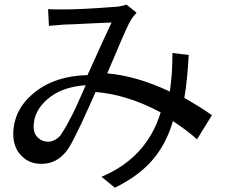

<svg xmlns="http://www.w3.org/2000/svg" viewBox="-20 -749 1040 856"><path d="M255.9 -152.3C236.3 -128.9 215.8 -117.2 194.3 -117.2C176.8 -117.2 162.1 -123 149.4 -134.8C136.7 -146.5 129.9 -163.1 129.9 -183.6C129.9 -230.5 150.4 -271.5 192.4 -307.6C234.4 -343.8 291 -364.3 362.3 -369.1C358.4 -360.4 349.6 -340.8 335.9 -309.6C322.3 -278.3 311.5 -255.9 304.7 -242.2C297.9 -228.5 289.1 -211.9 278.3 -192.4C267.6 -172.9 257.8 -157.2 249 -145.5ZM924.8 -235.4C890.6 -259.8 849.6 -285.2 801.8 -312.5C810.5 -363.3 817.4 -426.8 821.3 -503.9L749 -512.7C749 -489.3 748 -459 746.1 -422.9C744.1 -397.5 741.2 -370.1 737.3 -340.8C639.6 -386.7 546.9 -414.1 458 -421.9C464.8 -437.5 474.6 -460 487.3 -490.2C500 -520.5 509.8 -543.9 517.6 -561.5C525.4 -579.1 533.2 -597.7 542 -617.2C550.8 -636.7 558.6 -651.4 564.5 -661.1C569.3 -668.9 577.1 -679.7 588.9 -692.4L543.9 -728.5C527.3 -722.7 511.7 -719.7 498 -718.8C394.5 -710.9 318.4 -707 269.5 -707C237.3 -707 211.9 -707 194.3 -708L198.2 -633.8C209 -634.8 232.4 -636.7 268.6 -639.6C286.1 -639.6 324.2 -641.6 382.8 -644.5C441.4 -647.5 472.7 -648.4 477.5 -648.4C465.8 -625 429.7 -546.9 370.1 -414.1C273.4 -412.1 194.3 -385.7 132.8 -335.9C71.3 -286.1 40 -224.6 39.1 -152.3C39.1 -112.3 50.8 -80.1 74.2 -55.7C97.7 -31.2 127 -18.6 163.1 -18.6C210.9 -17.6 251 -39.1 282.2 -83C291 -95.7 300.8 -113.3 312.5 -136.7C324.2 -160.2 334 -179.7 341.8 -196.3C349.6 -212.9 361.3 -238.3 377 -273.4C392.6 -308.6 402.3 -330.1 406.2 -338.9C501 -331.1 597.7 -300.8 696.3 -248C655.3 -113.3 567.4 -17.6 432.6 39.1L492.2 87.9C563.5 52.7 619.1 11.7 660.2 -36.1C701.2 -84 731.4 -141.6 751 -209C793 -181.6 829.1 -154.3 858.4 -127.9Z"/></svg>

Font: Gen Shin Gothic P Normal
Style: Regular
Weight: 300
Designer: [Source Han Sans]
Ryoko NISHIZUKA  (kana & ideographs); Paul D. Hunt (Latin, Greek & Cyrillic); Wenlong ZHANG  (bopomofo
Version: Version 1.002.20150607